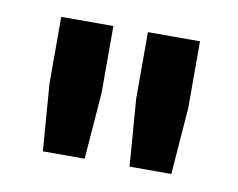

<svg xmlns="http://www.w3.org/2000/svg" viewBox="-42 -788 443 358"><g transform="rotate(10 179.0 -609.5)"><path d="M212.4 -609.4 222.2 -482.9H301.3L311 -609.4V-735.8H212.4ZM48.3 -609.4 58.1 -482.9H137.2L147 -609.4V-735.8H48.3Z"/></g></svg>

Font: Estedad Black
Style: Regular
Weight: 900
Designer: Amin Abedi
Version: Version 7.3